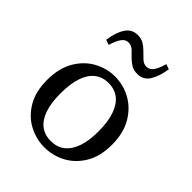

<svg xmlns="http://www.w3.org/2000/svg" viewBox="-205 -831 960 960"><g transform="rotate(45 274.5 -351.0)"><path d="M274 13Q216 13 163.5 -14.5Q111 -42 78 -97.5Q45 -153 45 -235Q45 -318 78 -374.5Q111 -431 163.5 -459.5Q216 -488 274 -488Q332 -488 384.5 -459.5Q437 -431 470.5 -374.5Q504 -318 504 -235Q504 -153 470.5 -97.5Q437 -42 384.5 -14.5Q332 13 274 13ZM274 -32Q317 -32 347 -55Q377 -78 393 -123Q409 -168 409 -235Q409 -303 393 -349Q377 -395 347 -418.5Q317 -442 274 -442Q231 -442 201 -418.5Q171 -395 155.5 -349Q140 -303 140 -235Q140 -168 155.5 -123Q171 -78 201 -55Q231 -32 274 -32ZM112 -586Q120 -645 143 -680Q166 -715 207 -715Q232 -715 249 -705Q266 -695 280 -681Q298 -664 313.5 -648.5Q329 -633 349 -633Q372 -633 386.5 -654.5Q401 -676 411 -713L438 -703Q429 -645 407 -610Q385 -575 343 -575Q318 -575 301.5 -584.5Q285 -594 270 -608Q254 -625 237.5 -640.5Q221 -656 201 -656Q179 -656 164.5 -635Q150 -614 139 -577Z"/></g></svg>

Font: Source Serif 4 Variable
Style: Regular
Weight: 400
Designer: Frank Grießhammer
Foundry: Adobe
Version: Version 4.005;hotconv 1.1.0;makeotfexe 2.6.0